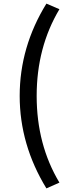

<svg xmlns="http://www.w3.org/2000/svg" viewBox="-20 -844 395 1063"><path d="M237 199Q89 -43 89 -313Q89 -584 237 -824L309 -793Q183 -582 183 -313Q183 -43 309 167Z"/></svg>

Font: Noto Sans S Chinese Medium
Style: Regular
Weight: 500
Designer: Ryoko NISHIZUKA  (kana & ideographs); Paul D. Hunt (Latin, Greek & Cyrillic); Wenlong ZHANG  (bopomofo); Sandoll Communi
Foundry: Adobe Systems Incorporated
Version: Version 1.000;PS 1;hotconv 1.0.78;makeotf.lib2.5.61930